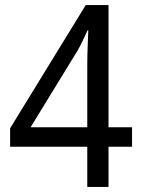

<svg xmlns="http://www.w3.org/2000/svg" viewBox="-20 -739 560 759"><path d="M502 -159H409V0H325V-159H20V-232L319 -719H409V-236H502ZM325 -478Q325 -519 326.5 -555Q328 -591 329 -619H326Q317 -599 306.5 -577Q296 -555 286 -538L101 -236H325Z"/></svg>

Font: Noto Sans SemiCondensed
Style: Regular
Weight: 400
Width: 4
Designer: Monotype Design Team
Foundry: Monotype Imaging Inc.
Version: Version 2.013; ttfautohint (v1.8.4.7-5d5b)